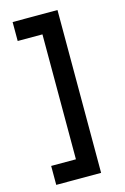

<svg xmlns="http://www.w3.org/2000/svg" viewBox="-127 -770 626 959"><g transform="rotate(-15 186.0 -291.0)"><path d="M272 130H40V32H168V-614H40V-712H272Z"/></g></svg>

Font: Overpass Light
Style: Bold
Weight: 600
Designer: Delve Withrington, Thomas Jockin
Foundry: Delve Fonts
Version: Version 3.000;DELV;Overpass